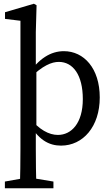

<svg xmlns="http://www.w3.org/2000/svg" viewBox="-20 -759 594 1018"><path d="M419.1 -233.5C419.1 -105.2 358.2 -43.6 287 -43.6C239.9 -43.6 187.2 -70.9 135.8 -136.3L126.8 -120.2C179.3 -16.2 240.8 13.1 303.5 13.1C420.2 13.1 508.9 -87.8 508.9 -242.2C508.9 -396.9 424.8 -487.7 318.6 -487.7C249.5 -487.7 184.4 -448.9 126.4 -359.8L135.4 -341.8C206.1 -412.6 254.9 -430.8 291.8 -430.8C366.9 -430.8 419.1 -361.9 419.1 -233.5ZM142.3 183.6H117.9L5.9 203.6V239.3H263.3V203.6L142.3 183.6ZM172.9 -386.5 169.9 -399.5V-589.2L173.9 -731.1L159.8 -739.2L6.6 -694.2V-658.8L88.4 -648.9V28.4C88.4 98.1 87.4 168.2 85.4 239.3H172.9C170.9 168.2 169.9 98.1 169.9 28.4V-71.9L172.9 -78.2V-386.5Z"/></svg>

Font: Source Serif Variable
Style: Regular
Weight: 389
Designer: Frank Grießhammer
Foundry: Adobe Systems Incorporated
Version: Version 3.001;hotconv 1.0.111;makeotfexe 2.5.65597